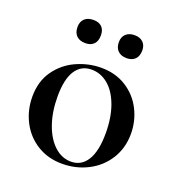

<svg xmlns="http://www.w3.org/2000/svg" viewBox="-110 -658 706 763"><g transform="rotate(20 243.0 -277.0)"><path d="M33 -198Q33 -263 65.5 -308.5Q98 -354 148.5 -376.5Q199 -399 252 -399Q313 -399 358.5 -370Q404 -341 428 -293.5Q452 -246 452 -192Q452 -132 422.5 -85Q393 -38 343 -12.5Q293 13 235 13Q175 13 129 -15.5Q83 -44 58 -92.5Q33 -141 33 -198ZM357 -160Q357 -227 338.5 -277Q320 -327 288.5 -353Q257 -379 219 -379Q174 -379 150.5 -342Q127 -305 127 -233Q127 -168 145 -116.5Q163 -65 194.5 -36Q226 -7 265 -7Q309 -7 333 -46Q357 -85 357 -160ZM107 -519Q107 -542 120.5 -554.5Q134 -567 158 -567Q181 -567 193.5 -554.5Q206 -542 206 -519Q206 -495 193.5 -482Q181 -469 158 -469Q134 -469 120.5 -482Q107 -495 107 -519ZM282 -519Q282 -541 295.5 -553.5Q309 -566 332 -566Q355 -566 368 -553.5Q381 -541 381 -519Q381 -495 368 -482Q355 -469 332 -469Q309 -469 295.5 -482Q282 -495 282 -519Z"/></g></svg>

Font: Cormorant Infant SemiBold
Style: Regular
Weight: 600
Designer: Christian Thalmann (Catharsis Fonts)
Foundry: Catharsis Fonts
Version: Version 4.000